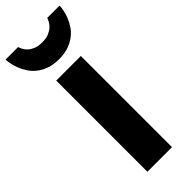

<svg xmlns="http://www.w3.org/2000/svg" viewBox="-305 -967 999 999"><g transform="rotate(-45 195.0 -467.5)"><path d="M105 0V-670.9H286.1V0ZM393.6 -934.6Q393.1 -922.4 389.6 -903.3Q386.2 -884.3 377.9 -862.5Q369.6 -840.8 355.7 -818.8Q341.8 -796.9 319.8 -779.1Q297.9 -761.2 267.1 -750Q236.3 -738.8 194.8 -738.8Q152.8 -738.8 122.1 -750Q91.3 -761.2 69.6 -779.1Q47.9 -796.9 33.7 -818.8Q19.5 -840.8 11.5 -862.5Q3.4 -884.3 -0.2 -903.3Q-3.9 -922.4 -4.4 -934.6H87.9Q90.8 -925.8 96.9 -913.6Q103 -901.4 115 -890.1Q127 -878.9 146.2 -870.8Q165.5 -862.8 194.8 -862.8Q223.6 -862.8 242.9 -870.8Q262.2 -878.9 274.4 -890.1Q286.6 -901.4 293.2 -913.6Q299.8 -925.8 302.7 -934.6H393.6Z"/></g></svg>

Font: REH Gaming
Style: Gaming
Weight: 700
Designer: Astigmatic (AOETI)
Foundry: Astigmatic (AOETI)
Version: Version 1.001 2011